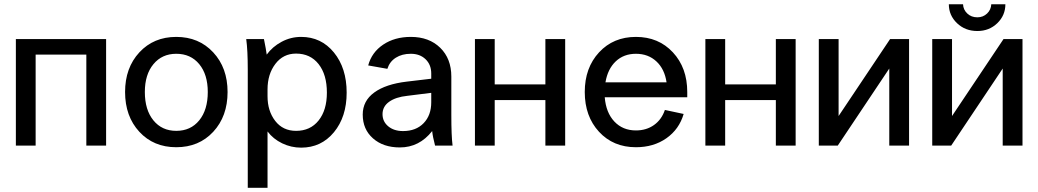

<svg xmlns="http://www.w3.org/2000/svg" viewBox="-20 -690 4921 910"><path d="M55.2 -504.9H482.9V0H389.2V-431.2H148.9V0H55.2Z M1058.6 -253.9Q1058.6 -138.7 990.7 -65.4Q922.9 7.8 815.4 7.8Q708 7.8 640.4 -65.4Q572.8 -138.7 572.8 -253.9Q572.8 -368.7 640.6 -441.9Q708.5 -515.1 815.4 -515.1Q922.4 -515.1 990.5 -441.9Q1058.6 -368.7 1058.6 -253.9ZM666.5 -253.9Q666.5 -169.4 707 -119.6Q747.6 -69.8 815.4 -69.8Q883.8 -69.8 924.3 -119.6Q964.8 -169.4 964.8 -253.9Q964.8 -336.9 924.3 -386Q883.8 -435.1 815.4 -435.1Q748 -435.1 707.3 -386Q666.5 -336.9 666.5 -253.9Z M1248 -66.9V200.2H1154.3V-359.9Q1154.3 -452.1 1147 -504.9H1231Q1241.2 -454.6 1244.1 -431.2Q1271.5 -468.8 1314.7 -491.9Q1357.9 -515.1 1407.2 -515.1Q1502.4 -515.1 1562.7 -441.2Q1623 -367.2 1623 -251Q1623 -136.2 1562.7 -63.2Q1502.4 9.8 1407.2 9.8Q1359.9 9.8 1317.4 -10.7Q1274.9 -31.2 1248 -66.9ZM1248 -266.1V-233.9Q1248 -164.1 1284.4 -116.9Q1320.8 -69.8 1383.3 -69.8Q1450.7 -69.8 1490 -118.9Q1529.3 -168 1529.3 -251Q1529.3 -336.4 1490 -386.2Q1450.7 -436 1383.3 -436Q1322.3 -436 1285.2 -387.2Q1248 -338.4 1248 -266.1Z M2125 0H2042Q2030.8 -43 2028.3 -68.8Q1967.3 8.8 1875 8.8Q1796.4 8.8 1747.8 -34.2Q1699.2 -77.1 1699.2 -147Q1699.2 -211.9 1753.9 -251.7Q1808.6 -291.5 1908.2 -303.2L2023.9 -316.9V-341.8Q2023.9 -383.3 1997.1 -409.2Q1970.2 -435.1 1927.2 -435.1Q1885.3 -435.1 1856 -416.5Q1826.7 -397.9 1815.9 -363.8L1725.1 -379.9Q1741.7 -441.9 1796.1 -478.5Q1850.6 -515.1 1927.2 -515.1Q2013.7 -515.1 2066.4 -463.6Q2119.1 -412.1 2119.1 -327.1V-145Q2119.1 -45.9 2125 0ZM1890.1 -68.8Q1951.7 -68.8 1987.8 -106.2Q2023.9 -143.6 2023.9 -205.1V-250L1910.2 -235.8Q1855.5 -230 1824.2 -207.5Q1793 -185.1 1793 -148.9Q1793 -113.8 1820.1 -91.3Q1847.2 -68.8 1890.1 -68.8Z M2231 -504.9H2324.7V-290H2564.9V-504.9H2658.7V0H2564.9V-215.8H2324.7V0H2231Z M2751.5 -253.9Q2751.5 -368.7 2819.3 -441.9Q2887.2 -515.1 2994.1 -515.1Q3101.1 -515.1 3169.2 -441.9Q3237.3 -368.7 3237.3 -253.9V-229H2846.2Q2852.1 -156.2 2891.8 -114Q2931.6 -71.8 2994.1 -71.8Q3043.5 -71.8 3079.6 -97.4Q3115.7 -123 3131.3 -168.9L3220.2 -149.9Q3199.2 -77.6 3138.7 -34.9Q3078.1 7.8 2994.1 7.8Q2886.7 7.8 2819.1 -65.4Q2751.5 -138.7 2751.5 -253.9ZM2994.1 -435.1Q2936.5 -435.1 2898.4 -399.2Q2860.4 -363.3 2849.6 -299.8H3139.2Q3129.9 -362.8 3091.1 -398.9Q3052.2 -435.1 2994.1 -435.1Z M3323.2 -504.9H3417V-290H3657.2V-504.9H3751V0H3657.2V-215.8H3417V0H3323.2Z M3860.8 -504.9H3954.6V-140.1L4198.7 -504.9H4288.6V0H4194.8V-365.2L3950.7 0H3860.8Z M4398.4 -504.9H4492.2V-140.1L4736.3 -504.9H4826.2V0H4732.4V-365.2L4488.3 0H4398.4ZM4612.3 -543Q4554.7 -543 4515.9 -580.1Q4477.1 -617.2 4477.1 -669.9H4544.4Q4545.4 -644 4564.5 -626Q4583.5 -607.9 4612.3 -607.9Q4639.6 -607.9 4658.4 -626Q4677.2 -644 4678.2 -669.9H4745.1Q4745.1 -617.2 4706.8 -580.1Q4668.5 -543 4612.3 -543Z"/></svg>

Font: LT Superior Med
Style: Regular
Weight: 500
Designer: Daniel Lyons
Foundry: LyonsType
Version: Version 1.000